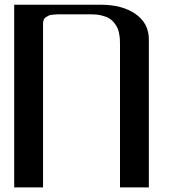

<svg xmlns="http://www.w3.org/2000/svg" viewBox="-20 -812 748 832"><path d="M41.5 -791.5H416.5Q510.3 -791.5 567.6 -751.2Q625 -710.9 625 -641.6V0H500V-618.7Q500 -631.8 499.5 -641.6Q499 -651.4 496.3 -666Q493.7 -680.7 488.8 -691.2Q483.9 -701.7 474.6 -713.4Q465.3 -725.1 452.6 -732.7Q439.9 -740.2 419.9 -745.1Q399.9 -750 375 -750H250Q235.8 -750 228.8 -749.8Q221.7 -749.5 210 -748.5Q198.2 -747.6 192.1 -744.9Q186 -742.2 179.2 -737.8Q172.4 -733.4 169.4 -726.1Q166.5 -718.8 166.5 -708.5V0H41.5Z"/></svg>

Font: Gputeks
Style: Bold
Weight: 600
Width: 8
Version: Version 0.9